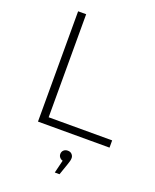

<svg xmlns="http://www.w3.org/2000/svg" viewBox="-171 -797 926 1145"><g transform="rotate(20 292.5 -224.5)"><path d="M122 0V-700H173V-46H576V0ZM320 251 345 149 349 170Q334 170 323.5 160Q313 150 313 136Q313 121 323 111.5Q333 102 349 102Q366 102 375.5 112.5Q385 123 385 136Q385 145 382.5 155Q380 165 376 176L350 251Z"/></g></svg>

Font: Montserrat Thin Light
Style: Regular
Weight: 300
Version: Version 9.000